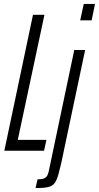

<svg xmlns="http://www.w3.org/2000/svg" viewBox="-20 -763 501 972"><path d="M2 0 147 -688H205L70 -55H215L203 0ZM386 -660 404 -743H461L444 -660ZM160 189 170 145Q192 145 203.5 140Q215 135 220.5 123.5Q226 112 230 89L356 -510H411L290 63Q282 98 275.5 121Q269 144 260.5 158Q252 172 239 178.5Q226 185 207 187Q188 189 160 189Z"/></svg>

Font: Saira UltraCondensed
Style: Italic
Weight: 400
Width: 1
Italic angle: -12°
Designer: Hector Gatti with collaboration of the Omnibus-Type team
Foundry: Omnibus-Type
Version: Version 1.101